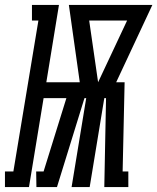

<svg xmlns="http://www.w3.org/2000/svg" viewBox="-69 -755 635 775"><path d="M-49 0V-63H-15L86 -672H60V-735H169L118 -423H253L209 -735H546L400 -423H434L426 -63H449V0H352L359 -359H352L293 0H220L279 -359H272L161 0H78L77 -63H107L199 -359H107L48 0ZM327 -423 444 -672H291Z"/></svg>

Font: Iosevka Curly Slab Semibold
Style: Italic
Weight: 600
Italic angle: -9°
Monospace: yes
Designer: Belleve Invis
Foundry: Belleve Invis
Version: Version 22.1.2; ttfautohint (v1.8.4)